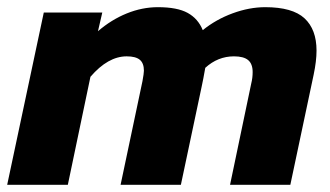

<svg xmlns="http://www.w3.org/2000/svg" viewBox="-25 -515 919 535"><path d="M97 -480H260L248 -428Q285 -460 328 -477.5Q371 -495 415 -495Q469 -495 498 -479Q527 -463 540 -431Q577 -461 623.5 -478Q670 -495 714 -495Q790 -495 823.5 -464Q857 -433 857 -374Q857 -345 849 -307L784 0H616L675 -282Q679 -298 679 -314Q679 -337 666.5 -347.5Q654 -358 627 -358Q582 -358 547 -326Q541 -292 537 -274L479 0H311L372 -289Q376 -311 376 -318Q376 -339 364.5 -348.5Q353 -358 328 -358Q276 -358 227 -301L164 0H-5Z"/></svg>

Font: Prompt Bold
Style: Bold Italic
Weight: 700
Italic angle: -12°
Designer: Katatrad Team
Foundry: CadsonDemak
Version: Version 1.000